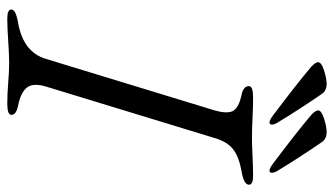

<svg xmlns="http://www.w3.org/2000/svg" viewBox="-210 -680 895 514"><g transform="rotate(90 237.0 -422.5)"><path d="M418 -706Q333 -770 288 -808Q275 -820 275 -827Q275 -836 297 -843Q319 -850 333 -850Q351 -850 360 -837Q402 -776 437 -718Q442 -710 442 -703Q442 -697 436 -697Q430 -697 418 -706ZM289 -706Q204 -770 159 -808Q146 -820 146 -827Q146 -836 168 -843Q190 -850 204 -850Q222 -850 231 -837Q273 -776 308 -718Q313 -710 313 -703Q313 -697 307 -697Q301 -697 289 -706ZM275 -550Q285 -585 276 -600Q267 -615 234 -622Q210 -627 210 -642Q210 -653 240 -653Q266 -653 296.5 -651.5Q327 -650 348 -650Q367 -650 395.5 -651.5Q424 -653 450 -653Q474 -653 474 -642Q474 -628 437 -622Q399 -615 379 -599.5Q359 -584 349 -550L211 -98Q201 -64 214 -47.5Q227 -31 262 -24Q287 -19 287 -6Q287 5 257 5Q231 5 200.5 2.5Q170 0 149 0Q126 0 90 2.5Q54 5 29 5Q5 5 5 -6Q5 -18 41 -24Q119 -38 137 -98Z"/></g></svg>

Font: EB Garamond 12
Style: Italic
Weight: 400
Italic angle: -17°
Version: Version 0.016; ttfautohint (v1.8.4)